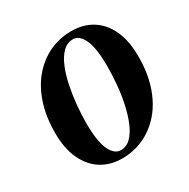

<svg xmlns="http://www.w3.org/2000/svg" viewBox="-157 -823 959 975"><g transform="rotate(-30 323.0 -335.0)"><path d="M385 -680Q455 -680 507 -647.5Q559 -615 588 -552.5Q617 -490 617 -399Q617 -302 591.5 -226Q566 -150 520.5 -97.5Q475 -45 415.5 -17.5Q356 10 288 10Q219 10 167 -22.5Q115 -55 85.5 -118Q56 -181 56 -271Q56 -368 81.5 -444Q107 -520 152.5 -572.5Q198 -625 257.5 -652.5Q317 -680 385 -680ZM302 -30Q336 -30 361 -55Q386 -80 404 -122.5Q422 -165 433.5 -217.5Q445 -270 450 -326Q455 -382 455 -434Q455 -541 432 -590.5Q409 -640 372 -640Q338 -640 312.5 -615Q287 -590 269 -547.5Q251 -505 240 -452.5Q229 -400 223.5 -344Q218 -288 218 -236Q218 -130 241.5 -80Q265 -30 302 -30Z"/></g></svg>

Font: Brygada 1918
Style: Bold Italic
Weight: 700
Italic angle: -8°
Designer: Mateusz Machalski | Borys Kosmynka | Przemek Hoffer
Foundry: NIEPODLEGLA 2018
Version: Version 3.006